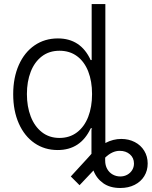

<svg xmlns="http://www.w3.org/2000/svg" viewBox="-20 -727 746 944"><path d="M432.6 -91.8V-95.7H425.8Q376 10.7 263.7 10.7Q199.2 10.7 149.7 -23.4Q100.1 -57.6 72.5 -119.9Q44.9 -182.1 44.9 -263.7Q44.9 -345.2 72.5 -407.5Q100.1 -469.7 149.9 -503.9Q199.7 -538.1 264.6 -538.1Q377 -538.1 425.8 -431.6H430.7V-707H498V-23.9Q536.1 -43.9 576.2 -43.9Q612.8 -43.9 642.6 -28.6Q672.4 -13.2 689.2 14.4Q706.1 42 706.1 77.1Q706.1 111.8 689.2 139.2Q672.4 166.5 641.8 181.9Q611.3 197.3 571.3 197.3Q520.5 197.3 487.3 173.6Q454.1 149.9 439.5 111.3L371.1 183.6L328.1 140.6L414.1 46.9L429.7 29.3V-91.8ZM432.6 -264.6Q432.6 -327.6 413.8 -375.7Q395 -423.8 358.9 -450.7Q322.8 -477.5 272.5 -477.5Q221.7 -477.5 185.5 -449.7Q149.4 -421.9 130.9 -373.8Q112.3 -325.7 112.3 -264.6Q112.3 -203.1 131.1 -154.3Q149.9 -105.5 186 -77.1Q222.2 -48.8 272.5 -48.8Q322.3 -48.8 358.4 -76.2Q394.5 -103.5 413.6 -152.3Q432.6 -201.2 432.6 -264.6ZM571.3 140.6Q590.3 140.6 605.7 132.1Q621.1 123.5 629.9 109.1Q638.7 94.7 638.7 77.1Q638.7 49.3 618.9 32Q599.1 14.6 568.4 14.6Q531.7 14.6 497.1 47.9V62.5Q497.1 85.9 507.1 103.8Q517.1 121.6 534.2 131.1Q551.3 140.6 571.3 140.6Z"/></svg>

Font: Pretendard JP Light
Style: Regular
Weight: 300
Designer: Base glyphs from Inter by Rasmus Andersson; Hangeul glyphs from Noto Sans CJK(Source Han Sans) by Jang Soo-young and Kan
Foundry: Kil Hyung-jin
Version: Version 1.309